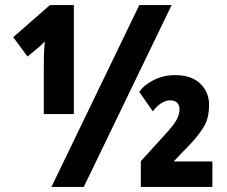

<svg xmlns="http://www.w3.org/2000/svg" viewBox="-20 -734 890 754"><path d="M182 0 527 -714H654L309 0ZM152 -460Q152 -487 152.5 -514Q153 -541 156 -571Q149 -564 143.5 -558.5Q138 -553 133 -549L88 -512L32 -588L176 -714H270V-286H152ZM533 0V-101L624 -201Q661 -241 673 -262.5Q685 -284 685 -305Q685 -321 675.5 -330.5Q666 -340 649 -340Q614 -340 580 -297L527 -373Q544 -399 582.5 -419Q621 -439 667 -439Q732 -439 766.5 -405.5Q801 -372 801 -323Q801 -268 779.5 -234.5Q758 -201 731 -172L662 -100H814V0Z"/></svg>

Font: Noto Sans ExtraCondensed Black
Style: Regular
Weight: 900
Width: 2
Designer: Monotype Design Team
Foundry: Monotype Imaging Inc.
Version: Version 2.013; ttfautohint (v1.8.4.7-5d5b)